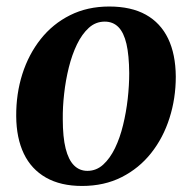

<svg xmlns="http://www.w3.org/2000/svg" viewBox="-20 -572 604 604"><path d="M323.5 -551.5Q392.5 -551.5 438.8 -525.8Q485 -500 508.8 -450.8Q532.5 -401.5 533 -331Q533 -262.5 513.2 -200.5Q493.5 -138.5 455.5 -90.5Q417.5 -42.5 362.8 -14.8Q308 13 238 13Q171 13 124.8 -13.2Q78.5 -39.5 55 -88.5Q31.5 -137.5 31 -206.5Q30.5 -276.5 50.2 -338.8Q70 -401 108 -449Q146 -497 200.5 -524.2Q255 -551.5 323.5 -551.5ZM309.5 -504Q281 -504 259.5 -484.5Q238 -465 222.2 -432.5Q206.5 -400 196.5 -359.8Q186.5 -319.5 181.8 -277.2Q177 -235 177.5 -197Q177.5 -140.5 186.5 -104.8Q195.5 -69 212.8 -51.8Q230 -34.5 255 -34.5Q283 -34.5 304.5 -54Q326 -73.5 341.8 -106Q357.5 -138.5 367.2 -178.8Q377 -219 381.8 -261.2Q386.5 -303.5 386.5 -342Q386 -398.5 377.8 -434Q369.5 -469.5 352.5 -486.8Q335.5 -504 309.5 -504Z"/></svg>

Font: Merriweather 60pt
Style: Bold Italic
Weight: 700
Italic angle: -7.8°
Version: Version 2.101